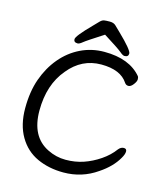

<svg xmlns="http://www.w3.org/2000/svg" viewBox="-132 -998 967 1122"><g transform="rotate(15 351.5 -437.0)"><path d="M357 24Q269 24 198 -8.5Q127 -41 86 -111Q45 -181 45 -281.5Q45 -382 72.5 -459.5Q100 -537 149 -595.5Q198 -654 264.5 -686.5Q331 -719 408 -719Q560 -719 633 -632Q637 -626 637 -613.5Q637 -601 622.5 -582Q608 -563 593.5 -563Q579 -563 571 -575Q527 -643 409.5 -643Q292 -643 213 -546Q129 -447 129 -289.5Q129 -132 241 -77Q293 -51 350.5 -51Q408 -51 458 -68Q508 -85 554.5 -116.5Q601 -148 631 -189Q645 -206 662.5 -206Q680 -206 680 -189Q680 -172 665 -147Q631 -87 559 -39Q469 24 357 24ZM243 -726Q219 -726 219 -745.5Q219 -765 302 -849Q322 -870 334 -882Q346 -894 357.5 -896Q369 -898 392.5 -898Q416 -898 429 -885Q442 -872 462 -853Q550 -768 550 -747Q550 -726 526 -726Q516 -726 497.5 -742Q479 -758 385 -817Q288 -755 270.5 -740.5Q253 -726 243 -726Z"/></g></svg>

Font: LXGW WenKai TC
Style: Bold
Weight: 700
Designer: LXGW / Fontworks Inc.
Foundry: LXGW / Fontworks Inc.
Version: Version 1.330;April 28, 2024